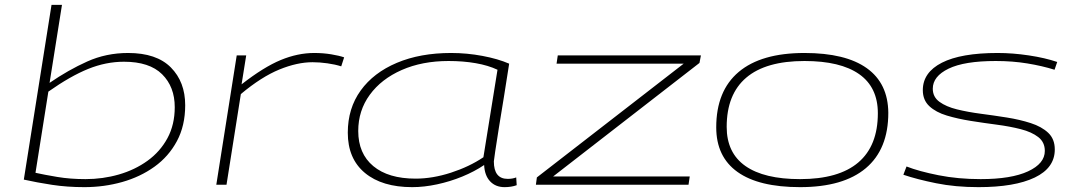

<svg xmlns="http://www.w3.org/2000/svg" viewBox="-20 -760 4435 790"><path d="M235 -740 184 -419Q261 -472 339 -507Q417 -542 507 -542Q624 -542 683 -482.5Q742 -423 742 -327Q742 -243 708 -179.5Q674 -116 615.5 -74Q557 -32 482.5 -11Q408 10 327 10Q256 10 194 0.5Q132 -9 78 -21L192 -740ZM490 -506Q416 -506 343 -476.5Q270 -447 179 -383L126 -49Q162 -41 215.5 -32Q269 -23 332 -23Q403 -23 469 -42Q535 -61 587 -98.5Q639 -136 669 -191.5Q699 -247 699 -319Q699 -403 647 -454.5Q595 -506 490 -506Z M993 -532 974 -413Q1065 -484 1135 -513Q1205 -542 1273 -542Q1310 -542 1343 -536.5Q1376 -531 1396 -524L1384 -487Q1359 -495 1327 -499.5Q1295 -504 1266 -504Q1203 -504 1129.5 -474Q1056 -444 971 -373L912 0H870L954 -532Z M2056 10Q2019 10 1996.5 -14Q1974 -38 1972 -81Q1932 -54 1882 -33.5Q1832 -13 1778.5 -1.5Q1725 10 1676 10Q1552 10 1481.5 -48.5Q1411 -107 1411 -214Q1411 -314 1464 -387.5Q1517 -461 1613 -501.5Q1709 -542 1836 -542Q1901 -542 1965 -530Q2029 -518 2075 -498Q2065 -431 2053.5 -361.5Q2042 -292 2032.5 -233Q2023 -174 2017.5 -136.5Q2012 -99 2012 -96Q2012 -24 2069 -24Q2089 -24 2104 -30L2106 2Q2084 10 2056 10ZM1969 -113 2027 -473Q1989 -491 1937.5 -500Q1886 -509 1826 -509Q1717 -509 1633 -472Q1549 -435 1501.5 -370Q1454 -305 1454 -221Q1454 -128 1516 -76.5Q1578 -25 1690 -25Q1760 -25 1835.5 -49.5Q1911 -74 1969 -113Z M2185 0 2189 -30 2793 -498H2270L2275 -532H2864L2858 -501L2256 -34H2818L2813 0Z M3272 10Q3102 10 3014.5 -52.5Q2927 -115 2927 -236Q2927 -386 3019.5 -464Q3112 -542 3290 -542Q3459 -542 3546.5 -479.5Q3634 -417 3635 -296Q3635 -146 3542.5 -68Q3450 10 3272 10ZM3272 -23Q3431 -23 3511.5 -91.5Q3592 -160 3592 -294Q3592 -401 3515 -455Q3438 -509 3290 -509Q3131 -509 3050.5 -440.5Q2970 -372 2970 -238Q2970 -131 3047 -77Q3124 -23 3272 -23Z M3697 -41 3710 -75Q3761 -55 3841.5 -39Q3922 -23 4015 -23Q4141 -23 4210 -55Q4279 -87 4279 -139Q4279 -175 4252 -196Q4225 -217 4180 -228.5Q4135 -240 4081.5 -247Q4028 -254 3974.5 -262.5Q3921 -271 3876 -284.5Q3831 -298 3804 -323Q3777 -348 3777 -389Q3777 -462 3855.5 -502Q3934 -542 4085 -542Q4147 -542 4213.5 -532Q4280 -522 4330 -505L4319 -473Q4268 -489 4207 -499Q4146 -509 4077 -509Q3948 -509 3883 -477.5Q3818 -446 3818 -395Q3818 -361 3845.5 -341Q3873 -321 3917.5 -310Q3962 -299 4015.5 -292Q4069 -285 4122.5 -276.5Q4176 -268 4221 -253.5Q4266 -239 4293 -213.5Q4320 -188 4320 -145Q4320 -69 4237.5 -29.5Q4155 10 4006 10Q3911 10 3832 -6Q3753 -22 3697 -41Z"/></svg>

Font: Georama ExtraExtended ExtraLight
Style: Italic
Weight: 200
Width: 8
Italic angle: -9°
Designer: Jean-Baptiste Levee
Foundry: Production Type
Version: Version 1.000